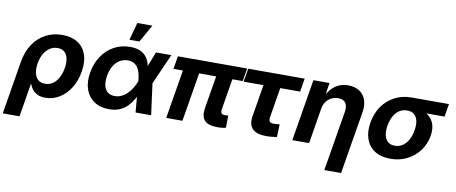

<svg xmlns="http://www.w3.org/2000/svg" viewBox="-98 -1096 3896 1640"><g transform="rotate(10 1850.0 -275.5)"><path d="M-19.5 204.1 56.6 -256.8Q71.3 -345.2 113.8 -409.7Q156.2 -474.1 220.9 -509Q285.6 -543.9 366.2 -543.9Q444.8 -543.9 498.3 -511Q551.8 -478 574.5 -415.5Q597.2 -353 583 -265.1Q569.3 -181.2 530 -119.4Q490.7 -57.6 434.8 -23.9Q378.9 9.8 314.9 9.8Q273.9 9.8 246.1 -3.7Q218.3 -17.1 201.7 -38.3Q185.1 -59.6 176.8 -84H173.3L126 204.1ZM291.5 -107.4Q329.1 -107.4 358.4 -127.7Q387.7 -147.9 407.5 -184.1Q427.2 -220.2 435.1 -268.6Q442.9 -315.9 435.5 -351.6Q428.2 -387.2 405.8 -407Q383.3 -426.8 345.7 -426.8Q309.1 -426.8 278.8 -407.2Q248.5 -387.7 228.3 -352.3Q208 -316.9 199.7 -268.6Q191.9 -220.2 200 -183.8Q208 -147.5 231.2 -127.4Q254.4 -107.4 291.5 -107.4Z M866.7 11.7Q790 11.7 737.8 -23.7Q685.5 -59.1 663.3 -121.8Q641.1 -184.6 654.8 -266.6Q668.5 -349.6 710 -411.9Q751.5 -474.1 814.2 -509Q877 -543.9 955.1 -543.9Q1008.3 -543.9 1043 -527.8Q1077.6 -511.7 1097.4 -484.9Q1117.2 -458 1126 -425.3Q1134.8 -392.6 1137.2 -359.9H1177.7L1194.8 -274.9L1231.4 0H1096.2L1073.2 -269Q1070.8 -301.8 1063.7 -330.3Q1056.6 -358.9 1043.2 -380.6Q1029.8 -402.3 1008.5 -414.8Q987.3 -427.2 956.1 -427.2Q917 -427.2 885 -407.7Q853 -388.2 831.8 -352.5Q810.5 -316.9 802.2 -267.1Q793.9 -217.8 802 -181.9Q810.1 -146 833.7 -126.7Q857.4 -107.4 895.5 -107.4Q927.2 -107.4 954.3 -120.4Q981.4 -133.3 1003.9 -155.8Q1026.4 -178.2 1043.7 -206.8Q1061 -235.4 1073.2 -266.1L1179.2 -535.6H1312.5L1192.9 -266.1L1147.5 -181.2H1107.4Q1092.8 -147.5 1073.5 -113.5Q1054.2 -79.6 1026.6 -51Q999 -22.5 960 -5.4Q920.9 11.7 866.7 11.7ZM937 -603 978.5 -755.4H1108.9L1023.4 -603Z M1809.1 2.4Q1724.6 2.4 1693.4 -33Q1662.1 -68.4 1673.8 -141.1L1734.4 -504.4H1875L1817.4 -157.7Q1813 -132.8 1820.8 -121.3Q1828.6 -109.9 1851.6 -109.9Q1861.3 -109.9 1868.7 -110.4Q1876 -110.8 1880.9 -111.8L1878.9 -5.4Q1867.2 -2.9 1848.9 -0.2Q1830.6 2.4 1809.1 2.4ZM1362.3 0 1445.8 -504.4H1586.4L1502.9 0ZM1350.6 -423.3 1369.1 -535.6H1969.7L1951.2 -423.3Z M2229.5 4.9Q2146.5 4.9 2110.1 -32.5Q2073.7 -69.8 2085.9 -143.6L2131.8 -419.9H1959.5L1979 -535.6H2468.8L2449.7 -419.9H2277.3L2234.4 -159.7Q2230.5 -133.8 2239.5 -122.1Q2248.5 -110.4 2276.4 -110.4Q2286.6 -110.4 2301.5 -111.8Q2316.4 -113.3 2326.2 -114.3L2321.8 -3.4Q2297.9 1 2274.7 2.9Q2251.5 4.9 2229.5 4.9Z M2651.9 -306.2 2601.6 0H2456.1L2544.4 -535.6H2684.1L2663.1 -400.4L2648.9 -401.4Q2671.9 -447.3 2700 -479Q2728 -510.7 2763.9 -527.3Q2799.8 -543.9 2845.2 -543.9Q2901.9 -543.9 2941.4 -519.3Q2981 -494.6 2998.3 -448.5Q3015.6 -402.3 3004.9 -337.9L2915 204.1H2769.5L2855.5 -313.5Q2864.3 -364.7 2845.5 -392.8Q2826.7 -420.9 2780.8 -420.9Q2750.5 -420.9 2723.4 -408Q2696.3 -395 2677.2 -369.4Q2658.2 -343.8 2651.9 -306.2Z M3307.1 11.2Q3226.1 11.2 3172.1 -22.9Q3118.2 -57.1 3095.7 -118.9Q3073.2 -180.7 3086.9 -263.2Q3100.6 -345.7 3143.3 -407Q3186 -468.3 3251 -502Q3315.9 -535.6 3397 -535.6H3720.2L3701.7 -423.8H3470.7L3377.9 -419.9Q3340.3 -419.9 3311 -400.6Q3281.7 -381.3 3262.5 -346.4Q3243.2 -311.5 3234.9 -263.7Q3227.1 -216.3 3234.6 -180.4Q3242.2 -144.5 3265.1 -124.8Q3288.1 -105 3325.7 -105Q3363.3 -105 3392.8 -124.8Q3422.4 -144.5 3442.1 -180.2Q3461.9 -215.8 3469.7 -263.7Q3478 -311.5 3470.2 -346.7Q3462.4 -381.8 3439.5 -400.9Q3416.5 -419.9 3378.9 -419.9L3385.3 -460.9Q3441.9 -460.9 3488 -448Q3534.2 -435.1 3565.4 -408Q3596.7 -380.9 3609.6 -339.4Q3622.6 -297.9 3613.3 -241.2Q3601.6 -169.4 3559.6 -112.3Q3517.6 -55.2 3452.9 -22Q3388.2 11.2 3307.1 11.2Z"/></g></svg>

Font: Inter 20pt
Style: Bold Italic
Weight: 700
Italic angle: -9.3988°
Version: Version 4.001;git-66647c0bb